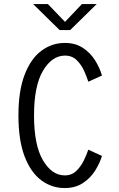

<svg xmlns="http://www.w3.org/2000/svg" viewBox="-20 -918 590 948"><path d="M299.5 10.5Q235 10.5 183.2 -28.2Q131.5 -67 101.2 -146.5Q71 -226 71 -348Q71 -470 101.8 -549.5Q132.5 -629 184.5 -667.5Q236.5 -706 300.5 -706Q352 -706 389 -681.8Q426 -657.5 449.2 -620.5Q472.5 -583.5 483.5 -545L416 -514.5Q409 -537.5 395.5 -567.8Q382 -598 359 -620.8Q336 -643.5 301 -643.5Q237 -643.5 192.5 -569Q148 -494.5 148 -348Q148 -201.5 192 -126.8Q236 -52 300 -52Q334.5 -52 357.8 -75Q381 -98 395 -128Q409 -158 416 -179L483.5 -148Q472.5 -111.5 449.2 -74.8Q426 -38 388.8 -13.8Q351.5 10.5 299.5 10.5ZM143.5 -898H216.5L301 -810L384.5 -898H457.5L326.5 -769.5H274.5Z"/></svg>

Font: Trispace SemiCondensed Light
Style: Regular
Weight: 300
Width: 4
Designer: Tyler Finck
Foundry: Etcetera Type Company
Version: Version 1.210; ttfautohint (v1.8.3)